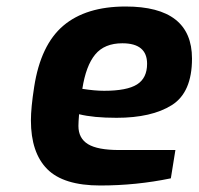

<svg xmlns="http://www.w3.org/2000/svg" viewBox="-20 -564 610 590"><path d="M75 -194Q75 -233 85 -297Q105 -426 174.5 -485Q244 -544 366 -544Q570 -544 570 -384Q570 -280 508 -241Q446 -202 338 -202Q267 -202 223 -213Q221 -189 221 -177Q221 -139 250.5 -121Q280 -103 346 -103H519L505 -16Q399 6 288 6Q175 6 125 -44.5Q75 -95 75 -194ZM432 -368Q432 -431 356 -431Q301 -431 272.5 -396.5Q244 -362 233 -291Q271 -285 300 -285Q370 -285 401 -304.5Q432 -324 432 -368Z"/></svg>

Font: Exo
Style: Bold Italic
Weight: 700
Italic angle: -9°
Designer: Natanael Gama
Foundry: Natanael Gama
Version: Version 1.500; ttfautohint (v1.6)